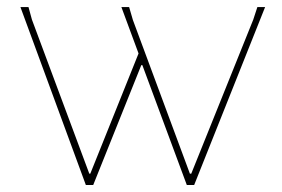

<svg xmlns="http://www.w3.org/2000/svg" viewBox="-20 -526 803 546"><path d="M245.1 0H224.1L38.1 -505.9H61L70.8 -470.2L233.9 -32.2H236.8L374 -374L325.2 -505.9H347.2L357.9 -469.2L520 -32.2H523.9L700.2 -470.2L711.9 -505.9H733.9L532.2 0H511.2L384.8 -340.8H381.8Z"/></svg>

Font: Datalegreya
Style: Dot
Weight: 700
Designer: Figs Lab
Foundry: Figs Lab
Version: Version 1.002;PS 001.002;hotconv 1.0.70;makeotf.lib2.5.58329